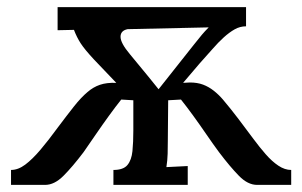

<svg xmlns="http://www.w3.org/2000/svg" viewBox="-20 -520 850 540"><path d="M11 0V-42Q31 -42 51 -57Q71 -72 93.5 -98.5Q116 -125 143 -162Q167 -194 187.5 -220Q208 -246 226 -261Q242 -275 261 -281.5Q280 -288 307 -287L244 -353Q218 -381 207 -398Q196 -415 188 -436L142 -435V-500H672V-446Q655 -446 640 -437.5Q625 -429 609.5 -415Q594 -401 577.5 -382Q561 -363 541 -341L495 -287L514 -288Q535 -288 551 -282Q567 -276 581 -265Q595 -254 607 -240Q629 -214 651 -185Q673 -156 693 -129Q710 -106 727.5 -86Q745 -66 763 -54Q781 -42 799 -42V0H703Q677 0 652 -25.5Q627 -51 596 -92Q579 -115 560.5 -142Q542 -169 523.5 -194.5Q505 -220 489 -240L453 -238L452 -124Q452 -106 451.5 -87.5Q451 -69 448 -50L508 -53V0H299V-42Q327 -42 338.5 -56Q350 -70 352.5 -95Q355 -120 355 -153V-238L321 -240Q305 -220 286.5 -194.5Q268 -169 249.5 -142Q231 -115 215 -92Q184 -51 158.5 -25.5Q133 0 107 0ZM426 -269 525 -394Q540 -413 548 -422.5Q556 -432 567 -443L339 -438Q319 -434 319 -416.5Q319 -399 345 -368Q379 -327 396.5 -305.5Q414 -284 426 -269Z"/></svg>

Font: Lora Medium
Style: Regular
Weight: 500
Designer: Olga Karpushina, Alexei Vanyashin (Cyrillic)
Foundry: Cyreal
Version: Version 3.004